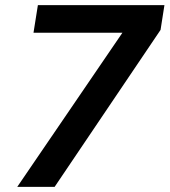

<svg xmlns="http://www.w3.org/2000/svg" viewBox="-20 -725 658 745"><path d="M47 0 455 -598H110L127 -705H618L603 -609L192 0Z"/></svg>

Font: Nunito Sans
Style: Bold Italic
Weight: 700
Italic angle: -9°
Designer: Vernon Adams
Foundry: Vernon Adams
Version: Version 3.006; ttfautohint (v1.8.3)